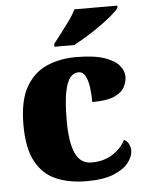

<svg xmlns="http://www.w3.org/2000/svg" viewBox="-54 -810 662 865"><g transform="rotate(-5 276.5 -378.0)"><path d="M304 10Q225 10 166 -15Q107 -40 74 -100.5Q41 -161 41 -267Q41 -376 76 -437.5Q111 -499 170 -525Q229 -551 302 -551Q384 -551 431 -535Q478 -519 498 -494.5Q518 -470 518 -444Q518 -424 507 -400Q496 -376 462 -359.5Q428 -343 359 -343Q359 -380 354.5 -411.5Q350 -443 339 -462.5Q328 -482 309 -482Q287 -482 271 -463Q255 -444 246 -397.5Q237 -351 237 -268Q237 -171 259.5 -121.5Q282 -72 332 -72Q388 -72 428.5 -98Q469 -124 486 -161Q502 -153 508.5 -138.5Q515 -124 515 -110Q515 -84 493.5 -56Q472 -28 426 -9Q380 10 304 10ZM211 -619Q226 -638 246 -664Q266 -690 285.5 -717Q305 -744 315 -766H509V-756Q500 -743 476.5 -723Q453 -703 422 -681Q391 -659 359 -639.5Q327 -620 301 -606H211Z"/></g></svg>

Font: Noto Serif Telugu Black
Style: Regular
Weight: 900
Designer: Jelle Bosma - Monotype Design Team
Foundry: Monotype Imaging Inc.
Version: Version 2.005; ttfautohint (v1.8.4.7-5d5b)